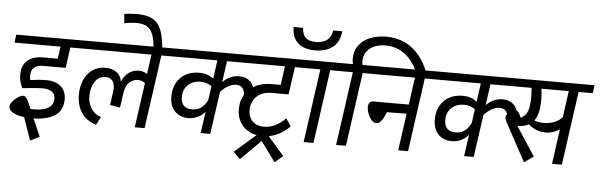

<svg xmlns="http://www.w3.org/2000/svg" viewBox="-62 -1190 5043 1614"><g transform="rotate(5 2459.5 -383.0)"><path d="M185 -357Q185 -345 189 -319Q263 -330 324 -330Q402 -330 447 -291Q492 -252 492 -181Q492 -91 427 -46.5Q362 -2 245 0L310 149L232 188L165 -4Q105 -12 70 -32Q35 -52 35 -80Q35 -102 54 -125.5Q73 -149 98.5 -165.5Q124 -182 142 -182Q156 -182 166.5 -170Q177 -158 188.5 -132.5Q200 -107 212 -77Q222 -76 243 -76Q319 -76 362 -102Q405 -128 405 -181Q405 -220 377 -239.5Q349 -259 297 -259Q266 -259 166 -249L128 -245Q115 -275 108 -300Q101 -325 101 -356Q101 -434 148 -476Q195 -518 276 -518H404L418 -621H30L39 -689H643L634 -621H501L477 -447H282Q236 -447 210.5 -423.5Q185 -400 185 -357Z M1388 -621H1269L1182 0H1099L1152 -377Q1127 -399 1091 -399Q1054 -399 1021 -371.5Q988 -344 979 -279L961 -154L876 -168L892 -285Q894 -305 894 -313Q894 -354 875 -376.5Q856 -399 818 -399Q760 -399 728 -349Q696 -299 696 -232Q696 -168 725.5 -123Q755 -78 808 -61L773 7Q686 -20 646.5 -83.5Q607 -147 607 -232Q607 -302 631.5 -357.5Q656 -413 702 -445Q748 -477 810 -477Q869 -477 906.5 -448Q944 -419 949 -370Q970 -422 1007.5 -449.5Q1045 -477 1092 -477Q1132 -477 1163 -456L1186 -621H594L604 -689H1398Z M1039 -875Q990 -875 935 -864L928 -941Q975 -950 1036 -950Q1120 -950 1168.5 -922.5Q1217 -895 1240 -837.5Q1263 -780 1271 -681L1198 -675Q1193 -749 1175.5 -792.5Q1158 -836 1125 -855.5Q1092 -875 1039 -875Z M2072 -369 1991 -352Q1988 -390 1970 -410Q1952 -430 1919 -430Q1853 -430 1787 -359L1736 0H1655L1681 -182Q1653 -149 1616.5 -132.5Q1580 -116 1540 -116Q1470 -116 1426.5 -160.5Q1383 -205 1383 -287Q1383 -350 1409 -399Q1435 -448 1484 -476Q1533 -504 1598 -504Q1676 -504 1720 -464L1742 -621H1344L1354 -689H1983L1973 -621H1823L1798 -442Q1826 -472 1862.5 -488Q1899 -504 1938 -504Q1996 -504 2031 -469Q2066 -434 2072 -369ZM1695 -283 1711 -400Q1670 -430 1618 -430Q1554 -430 1512.5 -391.5Q1471 -353 1471 -289Q1471 -192 1567 -192Q1652 -192 1695 -283Z M2048 -227Q2048 -168 2084.5 -133.5Q2121 -99 2180 -99Q2276 -99 2361 -186L2405 -123Q2327 -42 2227 -24L2364 133L2295 190L2172 22L2002 190L1945 133L2125 -24Q2049 -38 2003 -93.5Q1957 -149 1957 -229Q1957 -299 1989.5 -352Q2022 -405 2079.5 -433.5Q2137 -462 2212 -462H2290L2312 -621H1935L1944 -689H2546L2537 -621H2396L2363 -388H2219Q2141 -388 2094.5 -344Q2048 -300 2048 -227Z M2813 -621H2694L2607 0H2524L2611 -621H2495L2505 -689H2823ZM2356 -956H2436Q2439 -898 2467.5 -872.5Q2496 -847 2553 -847Q2673 -847 2690 -956H2767Q2756 -861 2698 -818.5Q2640 -776 2553 -776Q2458 -776 2407 -822.5Q2356 -869 2356 -956Z M3495 -681 3417 -663Q3323 -869 3139 -869Q3059 -869 3008 -829Q2957 -789 2957 -720Q2957 -706 2960 -689H3097L3087 -621H2968L2881 0H2798L2885 -621H2769L2779 -689H2880Q2874 -713 2874 -733Q2874 -801 2910 -848.5Q2946 -896 3006 -919.5Q3066 -943 3139 -943Q3264 -943 3355 -875Q3446 -807 3495 -681Z M3611 -621H3492L3405 0H3322L3366 -313L3199 -311Q3162 -211 3119 -211Q3098 -211 3079 -231.5Q3060 -252 3048 -282.5Q3036 -313 3036 -340Q3036 -391 3081 -391H3377L3409 -621H3003L3013 -689H3621Z M4295 -369 4214 -352Q4211 -390 4193 -410Q4175 -430 4142 -430Q4076 -430 4010 -359L3959 0H3878L3904 -182Q3876 -149 3839.5 -132.5Q3803 -116 3763 -116Q3693 -116 3649.5 -160.5Q3606 -205 3606 -287Q3606 -350 3632 -399Q3658 -448 3707 -476Q3756 -504 3821 -504Q3899 -504 3943 -464L3965 -621H3567L3577 -689H4206L4196 -621H4046L4021 -442Q4049 -472 4085.5 -488Q4122 -504 4161 -504Q4219 -504 4254 -469Q4289 -434 4295 -369ZM3918 -283 3934 -400Q3893 -430 3841 -430Q3777 -430 3735.5 -391.5Q3694 -353 3694 -289Q3694 -192 3790 -192Q3875 -192 3918 -283Z M4909 -621H4790L4703 0H4620L4661 -294Q4605 -257 4543 -257Q4501 -257 4464 -272Q4427 -287 4398 -314Q4360 -292 4303 -291L4462 -47L4384 8L4211 -312Q4196 -340 4196 -355Q4196 -371 4209 -387Q4222 -403 4239.5 -413.5Q4257 -424 4271 -424Q4300 -424 4324 -363Q4367 -384 4382 -426.5Q4397 -469 4397 -540Q4397 -588 4393 -621H4163L4172 -689H4919ZM4707 -621H4477Q4483 -565 4483 -532Q4483 -469 4473 -424Q4463 -379 4440 -350Q4474 -336 4516 -336Q4617 -336 4676 -397Z"/></g></svg>

Font: FiraGO
Style: Italic
Weight: 400
Italic angle: -8°
Designer: bBox Type GmbH
Foundry: bBox Type GmbH
Version: Version 1.001